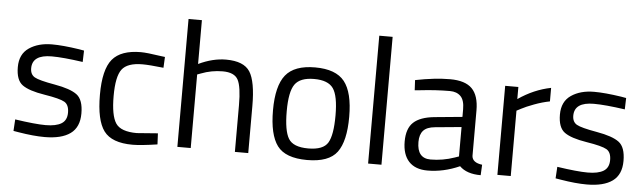

<svg xmlns="http://www.w3.org/2000/svg" viewBox="-47 -891 3602 1074"><g transform="rotate(5 1754.5 -354.0)"><path d="M229 -443Q120 -443 120 -367Q120 -332 145 -317.5Q170 -303 259 -287.5Q348 -272 385 -244Q422 -216 422 -139Q422 -62 372.5 -26Q323 10 228 10Q166 10 82 -4L52 -9L56 -74Q170 -57 228 -57Q286 -57 316.5 -75.5Q347 -94 347 -137.5Q347 -181 321 -196.5Q295 -212 207 -226Q119 -240 82 -267Q45 -294 45 -367Q45 -440 96.5 -475Q148 -510 225 -510Q286 -510 378 -496L406 -491L404 -427Q293 -443 229 -443Z M724 -510Q757 -510 836 -498L860 -495L857 -434Q777 -443 739 -443Q654 -443 623.5 -402.5Q593 -362 593 -252.5Q593 -143 621.5 -100Q650 -57 740 -57L858 -66L861 -4Q768 10 722 10Q605 10 560.5 -50Q516 -110 516 -252.5Q516 -395 564 -452.5Q612 -510 724 -510Z M1048 0H973V-718H1048V-472Q1128 -510 1202 -510Q1302 -510 1336.5 -456Q1371 -402 1371 -264V0H1296V-262Q1296 -366 1275.5 -404.5Q1255 -443 1189 -443Q1126 -443 1067 -420L1048 -413Z M1488 -251Q1488 -388 1537 -449Q1586 -510 1702.5 -510Q1819 -510 1867.5 -449Q1916 -388 1916 -251Q1916 -114 1870 -52Q1824 10 1702 10Q1580 10 1534 -52Q1488 -114 1488 -251ZM1565 -252.5Q1565 -143 1591.5 -99Q1618 -55 1702.5 -55Q1787 -55 1813 -98.5Q1839 -142 1839 -252Q1839 -362 1810 -403.5Q1781 -445 1702.5 -445Q1624 -445 1594.5 -403.5Q1565 -362 1565 -252.5Z M2044 0V-718H2119V0Z M2622 -349V-93Q2625 -56 2680 -49L2677 10Q2598 10 2558 -30Q2468 10 2378 10Q2309 10 2273 -29Q2237 -68 2237 -141Q2237 -214 2274 -248.5Q2311 -283 2390 -291L2547 -306V-349Q2547 -400 2525 -422Q2503 -444 2465 -444Q2385 -444 2299 -434L2268 -431L2265 -488Q2375 -510 2460 -510Q2545 -510 2583.5 -471Q2622 -432 2622 -349ZM2314 -145Q2314 -53 2390 -53Q2458 -53 2524 -76L2547 -84V-249L2399 -235Q2354 -231 2334 -209Q2314 -187 2314 -145Z M2770 0V-500H2844V-432Q2931 -492 3027 -511V-435Q2985 -427 2939.5 -410Q2894 -393 2870 -380L2845 -367V0Z M3273 -443Q3164 -443 3164 -367Q3164 -332 3189 -317.5Q3214 -303 3303 -287.5Q3392 -272 3429 -244Q3466 -216 3466 -139Q3466 -62 3416.5 -26Q3367 10 3272 10Q3210 10 3126 -4L3096 -9L3100 -74Q3214 -57 3272 -57Q3330 -57 3360.5 -75.5Q3391 -94 3391 -137.5Q3391 -181 3365 -196.5Q3339 -212 3251 -226Q3163 -240 3126 -267Q3089 -294 3089 -367Q3089 -440 3140.5 -475Q3192 -510 3269 -510Q3330 -510 3422 -496L3450 -491L3448 -427Q3337 -443 3273 -443Z"/></g></svg>

Font: Titillium Web
Style: Regular
Weight: 400
Version: Version 1.002;PS 57.000;hotconv 1.0.70;makeotf.lib2.5.55311